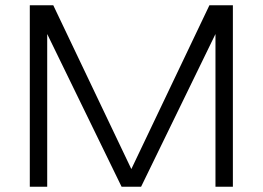

<svg xmlns="http://www.w3.org/2000/svg" viewBox="-20 -708 996 728"><path d="M441 0H515L797 -579V0H863V-688H774L478 -67L182 -688H93V0H159V-579Z"/></svg>

Font: Roundo
Style: Regular
Weight: 400
Designer: Shiva Nallaperumal
Foundry: Indian Type Foundry
Version: Version 2.000